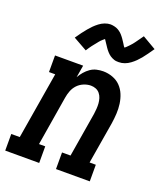

<svg xmlns="http://www.w3.org/2000/svg" viewBox="-164 -863 809 956"><g transform="rotate(20 241.0 -385.5)"><path d="M-22 0V-88H23L82 -442H49V-530H198L187 -465Q196 -481 208 -495Q220 -509 235 -519.5Q250 -530 267.5 -534Q285 -538 302 -538Q328 -538 352.5 -529Q377 -520 394 -502.5Q411 -485 420.5 -462Q430 -439 433.5 -413.5Q437 -388 435.5 -361.5Q434 -335 430 -309L393 -88H426V0H247V-88H292L331 -323Q333 -337 334 -351.5Q335 -366 334 -379.5Q333 -393 329 -406Q325 -419 316.5 -429.5Q308 -440 295.5 -445Q283 -450 269 -450Q250 -450 231 -442Q212 -434 198.5 -419.5Q185 -405 178 -386.5Q171 -368 168 -349L125 -88H158V0ZM184 -606 111 -647Q123 -665 134 -679.5Q145 -694 155 -706Q165 -718 175 -728Q185 -738 198 -748Q211 -758 226.5 -764Q242 -770 257 -770Q263 -770 268 -769Q273 -768 278 -767Q283 -766 288 -764Q293 -762 297.5 -759.5Q302 -757 306 -754Q310 -751 313.5 -748Q317 -745 321 -740.5Q325 -736 328 -732Q331 -728 334 -724Q337 -720 339 -716.5Q341 -713 344 -709Q347 -705 349.5 -700.5Q352 -696 355 -691.5Q358 -687 360 -685Q364 -687 369.5 -692.5Q375 -698 378.5 -701.5Q382 -705 385.5 -709Q389 -713 393.5 -718Q398 -723 402 -729Q406 -735 411 -741.5Q416 -748 421 -755.5Q426 -763 432 -771L504 -729Q492 -712 481.5 -697Q471 -682 461 -670Q451 -658 441 -648Q431 -638 417.5 -628Q404 -618 389 -612.5Q374 -607 358 -607Q352 -607 345.5 -607.5Q339 -608 333.5 -610Q328 -612 322.5 -614.5Q317 -617 312 -620.5Q307 -624 303 -627.5Q299 -631 294.5 -636Q290 -641 286.5 -645.5Q283 -650 280 -654.5Q277 -659 274 -663.5Q271 -668 267 -674Q263 -680 260 -684.5Q257 -689 255 -692Q251 -689 245.5 -684Q240 -679 236.5 -675.5Q233 -672 229.5 -667.5Q226 -663 222 -658Q218 -653 213.5 -647.5Q209 -642 204 -635.5Q199 -629 194 -621.5Q189 -614 184 -606Z"/></g></svg>

Font: Iosevka Slab Semibold Oblique
Style: Regular
Weight: 600
Italic angle: -9°
Monospace: yes
Designer: Belleve Invis
Foundry: Belleve Invis
Version: Version 11.1.1; ttfautohint (v1.8.3)